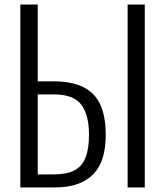

<svg xmlns="http://www.w3.org/2000/svg" viewBox="-20 -830 731 850"><path d="M70 0V-810H147V-470H216Q295 -470 346.5 -445.5Q398 -421 423 -369Q448 -317 448 -232Q448 -177 435.5 -134Q423 -91 395 -61Q367 -31 323.5 -15.5Q280 0 219 0ZM147 -58H219Q275 -58 309 -75.5Q343 -93 358.5 -132Q374 -171 374 -233Q374 -321 340 -366.5Q306 -412 219 -412H147ZM545 0V-810H621V0Z"/></svg>

Font: Oswald Light
Style: Regular
Weight: 300
Designer: Vernon Adams
Foundry: Vernon Adams
Version: Version 4.103;gftools[0.9.33.dev8+g029e19f]